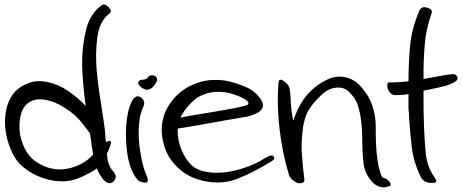

<svg xmlns="http://www.w3.org/2000/svg" viewBox="-20 -808 2044 848"><path d="M430.7 -786.1Q434.6 -788.1 438.5 -788.1Q448.2 -788.1 460 -776.4Q477.5 -757.8 462.9 -748Q419.9 -714.8 410.2 -645.5Q400.4 -576.2 407.2 -496.1Q411.1 -453.1 417 -410.2Q423.8 -366.2 429.7 -327.1Q435.5 -292 439.5 -261.7Q444.3 -232.4 445.3 -209Q446.3 -202.1 446.3 -194.3Q447.3 -186.5 448.2 -179.7Q448.2 -179.7 449.2 -180.7Q450.2 -180.7 450.2 -181.6Q472.7 -193.4 469.7 -174.8Q465.8 -156.2 452.1 -129.9Q453.1 -126 453.1 -122.1Q453.1 -117.2 454.1 -113.3Q455.1 -96.7 461.9 -80.1Q468.8 -63.5 479.5 -51.8Q491.2 -39.1 491.2 -27.3Q491.2 -16.6 481.4 -6.8Q472.7 1 463.9 1Q451.2 1 437.5 -13.7Q427.7 -24.4 420.9 -37.1Q413.1 -49.8 408.2 -64.5Q392.6 -52.7 375 -43.9Q357.4 -35.2 340.8 -26.4Q339.8 -26.4 338.9 -26.4Q337.9 -25.4 336.9 -25.4Q275.4 3.9 198.2 -13.7Q122.1 -31.2 68.4 -83Q34.2 -117.2 13.7 -187.5Q2 -229.5 2 -269.5Q2 -296.9 7.8 -324.2Q15.6 -360.4 35.2 -389.6Q55.7 -418 90.8 -434.6Q115.2 -446.3 140.6 -449.2Q166 -451.2 191.4 -445.3Q238.3 -435.5 281.2 -406.2Q325.2 -376 358.4 -339.8Q352.5 -381.8 348.6 -427.7Q343.8 -473.6 342.8 -519.5Q341.8 -603.5 360.4 -676.8Q377.9 -749 430.7 -786.1ZM348.6 -256.8Q331.1 -280.3 309.6 -299.8Q287.1 -319.3 262.7 -334Q217.8 -362.3 172.9 -368.2Q127 -374 98.6 -348.6Q79.1 -331.1 71.3 -298.8Q62.5 -265.6 68.4 -213.9Q86.9 -126 143.6 -90.8Q200.2 -54.7 261.7 -60.5Q294.9 -64.5 326.2 -78.1Q357.4 -91.8 380.9 -114.3Q382.8 -116.2 385.7 -119.1Q387.7 -122.1 391.6 -126Q388.7 -140.6 386.7 -154.3Q384.8 -168.9 382.8 -182.6Q381.8 -186.5 381.8 -191.4Q380.9 -196.3 379.9 -200.2Q379.9 -205.1 378.9 -210Q377.9 -214.8 377 -219.7Q371.1 -227.5 364.3 -236.3Q356.4 -246.1 348.6 -256.8Z M590.8 -437.5Q589.8 -440.4 589.8 -443.4Q590.8 -446.3 592.8 -448.2Q596.7 -454.1 601.6 -455.1Q607.4 -456.1 612.3 -456.1Q617.2 -457 622.1 -458Q627 -459 631.8 -464.8Q636.7 -472.7 645.5 -474.6Q648.4 -475.6 650.4 -475.6Q656.2 -475.6 662.1 -473.6Q673.8 -467.8 673.8 -458Q673.8 -451.2 669.9 -443.4Q657.2 -422.9 645.5 -416Q629.9 -407.2 614.3 -416Q598.6 -423.8 590.8 -437.5ZM566.4 -367.2Q582 -391.6 603.5 -377Q624 -361.3 613.3 -336.9Q603.5 -317.4 598.6 -292Q593.8 -267.6 592.8 -241.2Q590.8 -190.4 599.6 -137.7Q607.4 -85 622.1 -44.9Q623 -43 624 -41Q625 -38.1 626 -36.1Q628.9 -30.3 630.9 -24.4Q632.8 -18.6 632.8 -12.7Q633.8 -1 621.1 -1Q618.2 -1 613.3 -2Q593.8 -5.9 587.9 -13.7Q556.6 -49.8 543.9 -119.1Q536.1 -168 536.1 -214.8Q536.1 -234.4 537.1 -252.9Q540 -288.1 546.9 -318.4Q554.7 -347.7 566.4 -367.2Z M1124 -379.9Q1136.7 -365.2 1139.6 -353.5Q1143.6 -342.8 1139.6 -333Q1132.8 -315.4 1111.3 -306.6Q1089.8 -296.9 1072.3 -293Q1048.8 -289.1 985.4 -278.3Q922.9 -266.6 860.4 -255.9Q826.2 -250 796.9 -245.1Q767.6 -240.2 749 -238.3Q740.2 -242.2 744.1 -258.8Q747.1 -274.4 749 -280.3Q758.8 -286.1 809.6 -294.9Q860.4 -303.7 920.9 -313.5Q960.9 -320.3 998 -327.1Q1036.1 -334 1061.5 -340.8Q1070.3 -342.8 1074.2 -345.7Q1078.1 -349.6 1077.1 -353.5Q1075.2 -362.3 1058.6 -371.1Q1042 -380.9 1030.3 -384.8Q995.1 -398.4 965.8 -401.4Q935.5 -404.3 911.1 -399.4Q864.3 -390.6 833 -362.3Q802.7 -334 785.2 -303.7Q774.4 -287.1 769.5 -266.6Q764.6 -247.1 764.6 -225.6Q765.6 -184.6 782.2 -144.5Q798.8 -105.5 825.2 -79.1Q844.7 -61.5 871.1 -53.7Q898.4 -45.9 929.7 -44.9Q988.3 -43.9 1049.8 -63.5Q1111.3 -83 1149.4 -109.4Q1180.7 -127.9 1188.5 -117.2Q1191.4 -113.3 1191.4 -109.4Q1191.4 -102.5 1180.7 -96.7Q1103.5 -47.9 1026.4 -17.6Q985.4 -2 940.4 -2Q900.4 -2 857.4 -14.6Q800.8 -31.2 758.8 -74.2Q715.8 -118.2 702.1 -175.8Q694.3 -206.1 694.3 -234.4Q694.3 -286.1 718.8 -331.1Q756.8 -399.4 826.2 -431.6Q863.3 -449.2 906.2 -454.1Q919.9 -455.1 933.6 -455.1Q962.9 -455.1 993.2 -448.2Q1025.4 -440.4 1063.5 -424.8Q1101.6 -409.2 1124 -379.9Z M1210 -442.4Q1211.9 -465.8 1234.4 -449.2Q1257.8 -432.6 1259.8 -412.1Q1263.7 -384.8 1264.6 -352.5Q1266.6 -320.3 1271.5 -293.9Q1285.2 -224.6 1300.8 -156.2Q1315.4 -87.9 1324.2 -18.6Q1295.9 -32.2 1280.3 -56.6Q1264.6 -81.1 1257.8 -111.3Q1247.1 -168 1263.7 -235.4Q1280.3 -302.7 1309.6 -351.6Q1317.4 -365.2 1329.1 -379.9Q1340.8 -395.5 1355.5 -409.2Q1383.8 -435.5 1418 -453.1Q1449.2 -469.7 1478.5 -469.7Q1482.4 -469.7 1485.4 -469.7Q1534.2 -465.8 1566.4 -433.6Q1598.6 -400.4 1615.2 -364.3Q1639.6 -310.5 1639.6 -246.1Q1638.7 -180.7 1644.5 -123Q1646.5 -105.5 1649.4 -87.9Q1651.4 -71.3 1657.2 -54.7Q1661.1 -41 1664.1 -33.2Q1667 -24.4 1673.8 -22.5Q1691.4 -17.6 1701.2 -3.9Q1705.1 2 1705.1 6.8Q1705.1 12.7 1697.3 14.6Q1685.5 19.5 1673.8 19.5Q1645.5 19.5 1622.1 -6.8Q1590.8 -42 1585.9 -85.9Q1580.1 -130.9 1580.1 -185.5Q1580.1 -239.3 1573.2 -288.1Q1569.3 -314.5 1562.5 -336.9Q1555.7 -359.4 1543.9 -376Q1537.1 -386.7 1521.5 -402.3Q1504.9 -418.9 1482.4 -420.9Q1436.5 -424.8 1398.4 -387.7Q1360.4 -351.6 1341.8 -319.3Q1330.1 -299.8 1324.2 -273.4Q1317.4 -248 1315.4 -219.7Q1309.6 -168 1314.5 -112.3Q1318.4 -57.6 1324.2 -18.6Q1326.2 -4.9 1316.4 -1Q1305.7 2.9 1295.9 1Q1284.2 -2.9 1271.5 -13.7Q1259.8 -24.4 1255.9 -37.1Q1227.5 -128.9 1214.8 -237.3Q1207 -304.7 1207 -367.2Q1207 -405.3 1210 -442.4Z M1830.1 -755.9Q1836.9 -776.4 1855.5 -776.4Q1859.4 -776.4 1865.2 -774.4Q1891.6 -767.6 1886.7 -751Q1861.3 -680.7 1855.5 -606.4Q1849.6 -533.2 1850.6 -459Q1858.4 -460.9 1865.2 -461.9Q1873 -462.9 1880.9 -464.8Q1906.2 -469.7 1930.7 -473.6Q1955.1 -478.5 1979.5 -480.5Q1990.2 -482.4 1998 -471.7Q2001 -466.8 2001 -462.9Q2001 -456.1 1994.1 -450.2Q1977.5 -437.5 1947.3 -428.7Q1917 -420.9 1891.6 -416Q1886.7 -415 1882.8 -414.1Q1878.9 -413.1 1875 -412.1Q1869.1 -411.1 1863.3 -410.2Q1857.4 -408.2 1850.6 -407.2Q1850.6 -386.7 1850.6 -366.2Q1850.6 -346.7 1850.6 -326.2Q1851.6 -309.6 1851.6 -292Q1852.5 -274.4 1852.5 -256.8Q1854.5 -193.4 1860.4 -130.9Q1867.2 -67.4 1901.4 -21.5Q1917 1 1888.7 0Q1886.7 0 1884.8 0Q1851.6 -1 1838.9 -25.4Q1807.6 -88.9 1798.8 -156.2Q1791 -222.7 1787.1 -285.2Q1786.1 -295.9 1786.1 -306.6Q1785.2 -317.4 1784.2 -327.1Q1784.2 -343.8 1784.2 -360.4Q1784.2 -376 1784.2 -392.6Q1769.5 -389.6 1753.9 -388.7Q1739.3 -387.7 1723.6 -387.7Q1713.9 -388.7 1706.1 -395.5Q1698.2 -402.3 1693.4 -413.1Q1690.4 -420.9 1690.4 -432.6Q1690.4 -444.3 1700.2 -444.3Q1720.7 -443.4 1742.2 -445.3Q1762.7 -446.3 1784.2 -449.2Q1784.2 -526.4 1791 -603.5Q1797.9 -679.7 1830.1 -755.9Z"/></svg>

Font: Mrs Husband
Style: Regular
Weight: 400
Version: Version 1.0